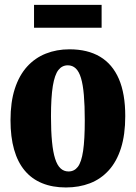

<svg xmlns="http://www.w3.org/2000/svg" viewBox="-20 -774 568 804"><path d="M24 -270.5Q24 -346.5 42 -402.2Q60 -458 93.2 -494.8Q126.5 -531.5 171.8 -549.5Q217 -567.5 271 -567.5Q347 -567.5 399 -536.5Q451 -505.5 477.8 -443.5Q504.5 -381.5 504.5 -288Q504.5 -210 486.5 -153.5Q468.5 -97 435.2 -60.5Q402 -24 356.5 -6.5Q311 11 256 11Q200 11 156.5 -6.8Q113 -24.5 83.5 -59.8Q54 -95 39 -147.8Q24 -200.5 24 -270.5ZM267 -56Q291 -56 306 -75.5Q321 -95 328 -142Q335 -189 335 -270.5Q335 -332 331.2 -375.8Q327.5 -419.5 319.2 -447Q311 -474.5 297.2 -487.5Q283.5 -500.5 264 -500.5Q240 -500.5 224.5 -480.8Q209 -461 201.2 -414Q193.5 -367 193.5 -286Q193.5 -224.5 197.8 -180.8Q202 -137 210.8 -109.5Q219.5 -82 233.5 -69Q247.5 -56 267 -56ZM405.5 -753.5V-658H122.5V-753.5Z"/></svg>

Font: Merriweather 24pt SemiCondensed Black
Style: Regular
Weight: 900
Width: 4
Designer: Eben Sorkin
Foundry: Eben Sorkin
Version: Version 2.100